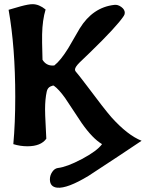

<svg xmlns="http://www.w3.org/2000/svg" viewBox="-20 -682 725 915"><path d="M402.3 155.8Q300.8 217.3 252.4 212.4Q217.8 208.5 217.8 172.9Q217.8 153.8 228.8 137.5Q239.7 121.1 255.4 118.7Q298.8 113.8 370.6 75.7Q442.4 37.6 466.3 4.9Q420.9 -22 369.6 -95.2Q329.6 -155.8 290 -215.3Q260.3 -256.8 236.8 -273.4Q233.9 -275.9 221.7 -270.5Q206.5 -264.2 202.6 -245.1Q194.8 -209 194.8 -161.1Q194.8 -135.7 197.3 -91.3Q200.2 -42.5 200.7 -21Q174.8 15.1 110.8 15.1Q76.2 15.1 43.5 4.9Q52.7 -95.7 52.7 -220.2Q52.7 -457 21 -635.3Q22 -636.2 78.6 -651.9Q116.2 -662.1 135.3 -662.1Q166 -662.1 197.3 -636.7Q182.1 -586.4 180.7 -518.1Q179.7 -499 182.6 -397Q199.7 -369.6 230.5 -369.6Q235.4 -369.6 238.8 -370.1Q268.6 -393.1 305.2 -452.1Q332.5 -499.5 359.9 -546.4Q421.9 -647 524.4 -658.7Q541 -661.1 557.9 -648.9Q574.7 -636.7 574.7 -621.1Q574.7 -613.3 569.8 -606Q536.6 -555.7 409.7 -432.6Q384.3 -408.2 359.4 -384.3Q337.4 -362.3 337.4 -350.6Q337.4 -345.7 340.3 -341.8Q353 -327.6 394 -273.4Q477.5 -161.6 510.3 -124Q587.9 -37.6 654.8 -11.2Q558.6 53.7 402.3 155.8Z"/></svg>

Font: Accordance
Style: Bold
Weight: 700
Version: Version 1.2 (build January 31, 2020) Miklal Software Solutio